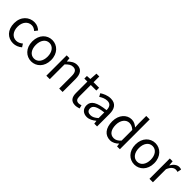

<svg xmlns="http://www.w3.org/2000/svg" viewBox="306 -2203 3623 3623"><g transform="rotate(45 2117.0 -391.5)"><path d="M306 13C371 13 433 -13 482 -55L442 -117C408 -87 364 -63 314 -63C214 -63 146 -146 146 -271C146 -396 218 -480 317 -480C359 -480 394 -461 425 -433L471 -493C433 -527 384 -557 313 -557C173 -557 52 -452 52 -271C52 -91 162 13 306 13Z M789 13C922 13 1040 -91 1040 -271C1040 -452 922 -557 789 -557C656 -557 538 -452 538 -271C538 -91 656 13 789 13ZM789 -63C695 -63 632 -146 632 -271C632 -396 695 -480 789 -480C883 -480 947 -396 947 -271C947 -146 883 -63 789 -63Z M1184 0H1276V-394C1330 -449 1368 -477 1424 -477C1496 -477 1527 -434 1527 -332V0H1618V-344C1618 -482 1566 -557 1452 -557C1378 -557 1321 -516 1270 -464H1268L1259 -543H1184Z M1964 13C1998 13 2034 3 2065 -7L2047 -76C2029 -68 2005 -61 1985 -61C1922 -61 1901 -99 1901 -165V-469H2049V-543H1901V-696H1825L1815 -543L1729 -538V-469H1810V-168C1810 -59 1849 13 1964 13Z M2272 13C2339 13 2400 -22 2452 -65H2455L2463 0H2538V-334C2538 -469 2483 -557 2350 -557C2262 -557 2186 -518 2137 -486L2172 -423C2215 -452 2272 -481 2335 -481C2424 -481 2447 -414 2447 -344C2216 -318 2114 -259 2114 -141C2114 -43 2181 13 2272 13ZM2298 -61C2244 -61 2202 -85 2202 -147C2202 -217 2264 -262 2447 -283V-132C2394 -85 2350 -61 2298 -61Z M2895 13C2960 13 3018 -22 3060 -64H3063L3071 0H3146V-796H3054V-587L3059 -494C3011 -533 2970 -557 2906 -557C2782 -557 2671 -447 2671 -271C2671 -90 2759 13 2895 13ZM2915 -64C2820 -64 2765 -141 2765 -272C2765 -396 2835 -480 2922 -480C2967 -480 3009 -464 3054 -423V-138C3009 -88 2965 -64 2915 -64Z M3541 13C3674 13 3792 -91 3792 -271C3792 -452 3674 -557 3541 -557C3408 -557 3290 -452 3290 -271C3290 -91 3408 13 3541 13ZM3541 -63C3447 -63 3384 -146 3384 -271C3384 -396 3447 -480 3541 -480C3635 -480 3699 -396 3699 -271C3699 -146 3635 -63 3541 -63Z M3936 0H4028V-349C4064 -441 4119 -475 4164 -475C4187 -475 4199 -472 4217 -466L4234 -545C4217 -554 4200 -557 4176 -557C4116 -557 4060 -513 4022 -444H4020L4011 -543H3936Z"/></g></svg>

Font: Source Han Sans KR
Style: Regular
Weight: 400
Designer: Ryoko NISHIZUKA 西塚涼子 (kana, bopomofo & ideographs); Paul D. Hunt (Latin, Greek & Cyrillic); Sandoll Communications 산돌커뮤니
Foundry: Adobe
Version: Version 2.004;hotconv 1.0.118;makeotfexe 2.5.65603